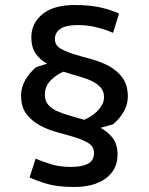

<svg xmlns="http://www.w3.org/2000/svg" viewBox="-20 -733 594 766"><path d="M64 -353Q64 -384 80.5 -413Q97 -442 124 -465L168 -479Q140 -494 122.5 -519Q105 -544 105 -584Q105 -641 150 -677Q195 -713 277 -713Q339 -713 382 -703Q425 -693 455 -679L431 -602Q407 -613 369.5 -623Q332 -633 291 -633Q243 -633 221 -618Q199 -603 199 -577Q199 -553 220.5 -540Q242 -527 274.5 -517Q307 -507 344.5 -497Q382 -487 414.5 -469.5Q447 -452 468.5 -423Q490 -394 490 -347Q490 -316 474 -288Q458 -260 431 -237L381 -223Q411 -207 430 -182Q449 -157 449 -116Q449 -84 436 -60Q423 -36 399.5 -19.5Q376 -3 344.5 5Q313 13 277 13Q211 13 169.5 1Q128 -11 98 -25L122 -100Q148 -89 183 -78Q218 -67 263 -67Q306 -67 330.5 -79.5Q355 -92 355 -123Q355 -148 333.5 -161.5Q312 -175 279.5 -185Q247 -195 209.5 -205Q172 -215 139.5 -232.5Q107 -250 85.5 -278Q64 -306 64 -353ZM395 -345Q395 -369 381 -384.5Q367 -400 344.5 -410.5Q322 -421 293 -429Q264 -437 233 -447Q203 -434 181 -411Q159 -388 159 -355Q159 -331 172 -315.5Q185 -300 207 -290Q229 -280 257.5 -272Q286 -264 316 -255Q330 -261 344 -270Q358 -279 369.5 -291Q381 -303 388 -316.5Q395 -330 395 -345Z"/></svg>

Font: PT Sans Caption
Style: Regular
Weight: 400
Designer: A.Korolkova, O.Umpeleva, V.Yefimov
Foundry: ParaType Ltd
Version: Version 2.004W OFL